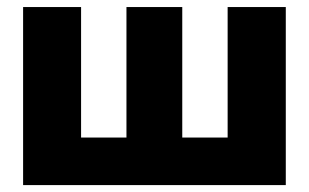

<svg xmlns="http://www.w3.org/2000/svg" viewBox="-20 -536 894 556"><path d="M46.9 -515.6H214.8V-137.7H346.2V-515.6H507.8V-137.7H639.2V-515.6H807.6V0H46.9Z"/></svg>

Font: Inter Display ExtraBold
Style: Regular
Weight: 800
Designer: Rasmus Andersson
Foundry: rsms
Version: Version 4.000;git-a52131595